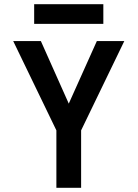

<svg xmlns="http://www.w3.org/2000/svg" viewBox="-20 -896 656 916"><path d="M249 0V-274L43 -700H175L332 -348H284L442 -700H573L367 -274V0ZM143 -782V-876H473V-782Z"/></svg>

Font: Overpass Mono Light
Style: Regular
Weight: 300
Monospace: yes
Designer: Delve Withrington, Dave Bailey
Foundry: Delve Fonts LLC
Version: Version 4.000